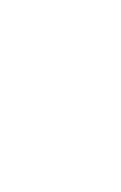

<svg xmlns="http://www.w3.org/2000/svg" viewBox="-20 -570 340 540"><path d="M200 -250Q200 -250 200 -250Q200 -250 200 -250Q200 -250 200 -250Q200 -250 200 -250Q200 -250 200 -250Q200 -250 200 -250Q200 -250 200 -250Q200 -250 200 -250Q200 -250 200 -250Q200 -250 200 -250Q200 -250 200 -250Q200 -250 200 -250ZM100 -50Q100 -50 100 -50Q100 -50 100 -50Q100 -50 100 -50Q100 -50 100 -50Q100 -50 100 -50Q100 -50 100 -50Q100 -50 100 -50Q100 -50 100 -50Q100 -50 100 -50Q100 -50 100 -50Q100 -50 100 -50Q100 -50 100 -50ZM200 -50Q200 -50 200 -50Q200 -50 200 -50Q200 -50 200 -50Q200 -50 200 -50Q200 -50 200 -50Q200 -50 200 -50Q200 -50 200 -50Q200 -50 200 -50Q200 -50 200 -50Q200 -50 200 -50Q200 -50 200 -50Q200 -50 200 -50ZM200 -350Q200 -350 200 -350Q200 -350 200 -350Q200 -350 200 -350Q200 -350 200 -350Q200 -350 200 -350Q200 -350 200 -350Q200 -350 200 -350Q200 -350 200 -350Q200 -350 200 -350Q200 -350 200 -350Q200 -350 200 -350Q200 -350 200 -350ZM100 -150Q100 -150 100 -150Q100 -150 100 -150Q100 -150 100 -150Q100 -150 100 -150Q100 -150 100 -150Q100 -150 100 -150Q100 -150 100 -150Q100 -150 100 -150Q100 -150 100 -150Q100 -150 100 -150Q100 -150 100 -150Q100 -150 100 -150ZM100 -350Q100 -350 100 -350Q100 -350 100 -350Q100 -350 100 -350Q100 -350 100 -350Q100 -350 100 -350Q100 -350 100 -350Q100 -350 100 -350Q100 -350 100 -350Q100 -350 100 -350Q100 -350 100 -350Q100 -350 100 -350Q100 -350 100 -350ZM200 -550Q200 -550 200 -550Q200 -550 200 -550Q200 -550 200 -550Q200 -550 200 -550Q200 -550 200 -550Q200 -550 200 -550Q200 -550 200 -550Q200 -550 200 -550Q200 -550 200 -550Q200 -550 200 -550Q200 -550 200 -550Q200 -550 200 -550Z"/></svg>

Font: TINY 5x3
Style: Regular
Weight: 400
Designer: Jack Halten Fahnestock
Foundry: Velvetyne Type Foundry
Version: Version 1.002